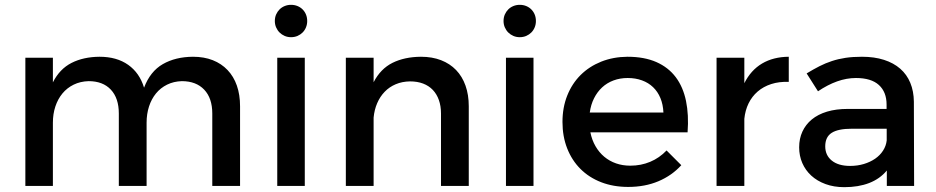

<svg xmlns="http://www.w3.org/2000/svg" viewBox="-20 -770 3874 795"><path d="M472 -300Q472 -363.5 439 -398.8Q406 -434 347 -434Q312.5 -433 285 -419.5Q257.5 -406 238.5 -383Q219.5 -360 209.2 -329Q199 -298 199 -262V0H85V-531H199V-429Q227 -484.5 276.2 -509.5Q325.5 -534.5 392 -535Q463.5 -535 510.8 -501.5Q558 -468 576.5 -407Q602 -474.5 654.2 -504.5Q706.5 -534.5 779 -535Q825 -535 861 -520.8Q897 -506.5 922.2 -480Q947.5 -453.5 960.8 -415.5Q974 -377.5 974 -330V0H859V-300Q859 -363.5 825.5 -398.8Q792 -434 733 -434Q699 -433 671.8 -419.5Q644.5 -406 625.8 -383Q607 -360 597 -329Q587 -298 587 -262V0H472Z M1128 -531H1242V0H1128ZM1185 -750Q1199.5 -750 1211.8 -745Q1224 -740 1233 -731Q1242 -722 1247 -709.8Q1252 -697.5 1252 -683Q1252 -669 1247 -656.8Q1242 -644.5 1233 -635.5Q1224 -626.5 1211.8 -621.2Q1199.5 -616 1185 -616Q1171 -616 1158.8 -621.2Q1146.5 -626.5 1137.5 -635.5Q1128.5 -644.5 1123.2 -656.8Q1118 -669 1118 -683Q1118 -697.5 1123.2 -709.8Q1128.5 -722 1137.5 -731Q1146.5 -740 1158.8 -745Q1171 -750 1185 -750Z M1806 -300Q1806 -331 1797.2 -355.8Q1788.5 -380.5 1772 -397.8Q1755.5 -415 1731.8 -424Q1708 -433 1678 -433Q1645 -432.5 1618.5 -421.2Q1592 -410 1572.8 -390Q1553.5 -370 1541.8 -342.8Q1530 -315.5 1527 -283V0H1412V-531H1527V-429.5Q1555.5 -485 1605.2 -509.8Q1655 -534.5 1723 -535Q1769.5 -535 1806.2 -520.8Q1843 -506.5 1868.5 -480Q1894 -453.5 1907.5 -415.5Q1921 -377.5 1921 -330V0H1806Z M2075 -531H2189V0H2075ZM2132 -750Q2146.5 -750 2158.8 -745Q2171 -740 2180 -731Q2189 -722 2194 -709.8Q2199 -697.5 2199 -683Q2199 -669 2194 -656.8Q2189 -644.5 2180 -635.5Q2171 -626.5 2158.8 -621.2Q2146.5 -616 2132 -616Q2118 -616 2105.8 -621.2Q2093.5 -626.5 2084.5 -635.5Q2075.5 -644.5 2070.2 -656.8Q2065 -669 2065 -683Q2065 -697.5 2070.2 -709.8Q2075.5 -722 2084.5 -731Q2093.5 -740 2105.8 -745Q2118 -750 2132 -750Z M2424.5 -222Q2431 -190 2445.8 -164.5Q2460.5 -139 2482 -121Q2503.5 -103 2530.8 -93.5Q2558 -84 2590 -84Q2634 -84 2672.2 -100Q2710.5 -116 2740 -147L2801 -86Q2762 -43 2706.2 -19.5Q2650.5 4 2581 4Q2519.5 4 2469.2 -15.5Q2419 -35 2383.5 -70.5Q2348 -106 2328.5 -155.5Q2309 -205 2309 -265Q2309 -325 2328.8 -374.5Q2348.5 -424 2384.2 -459.5Q2420 -495 2469.5 -514.8Q2519 -534.5 2578 -535Q2648 -535 2697.8 -513Q2747.5 -491 2778 -450.5Q2808.5 -410 2820.5 -352Q2832.5 -294 2827 -222ZM2579 -447Q2547.5 -447 2520.5 -437Q2493.5 -427 2473.2 -408.2Q2453 -389.5 2439.8 -363.2Q2426.5 -337 2422 -304H2727Q2725.5 -337.5 2714.5 -364Q2703.5 -390.5 2684.2 -409Q2665 -427.5 2638.2 -437.2Q2611.5 -447 2579 -447Z M2947 -531H3062V-425.5Q3089 -479.5 3135.5 -507Q3182 -534.5 3246 -535V-431Q3206 -432.5 3173.5 -422Q3141 -411.5 3117.2 -391Q3093.5 -370.5 3079.5 -341.8Q3065.5 -313 3062 -278V0H2947Z M3652 -64Q3623.5 -29.5 3579 -12.2Q3534.5 5 3476 5Q3433 5 3398.2 -7.8Q3363.5 -20.5 3339.2 -42.8Q3315 -65 3302 -95Q3289 -125 3289 -160Q3289 -196 3302.5 -225.2Q3316 -254.5 3341.5 -275.5Q3367 -296.5 3404.5 -307.8Q3442 -319 3490 -319H3651V-337Q3651 -389 3619.2 -418Q3587.5 -447 3524 -447Q3485.5 -447 3446.2 -433Q3407 -419 3367 -392L3320 -466Q3348 -483 3373 -495.8Q3398 -508.5 3424.5 -517.2Q3451 -526 3481 -530.5Q3511 -535 3549 -535Q3600.5 -535 3640.2 -522.2Q3680 -509.5 3707.5 -485.5Q3735 -461.5 3749.2 -427Q3763.5 -392.5 3764 -349L3765 0H3652ZM3500 -83Q3530.5 -83 3557 -91Q3583.5 -99 3603.8 -113Q3624 -127 3636.5 -146.5Q3649 -166 3651.5 -188.5V-237H3507Q3450.5 -237 3423.8 -220Q3397 -203 3397 -164Q3397 -127 3424.2 -105Q3451.5 -83 3500 -83Z"/></svg>

Font: Argentum Sans
Style: Regular
Weight: 400
Designer: Julieta Ulanovsky, Owen Earl, Chris M. Simpson, Rasmus Andersson, Cristiano Sobral
Foundry: The Argentum Sans Project Authors
Version: Version 3.135; ttfautohint (v1.8.4.7-5d5b-dirty)